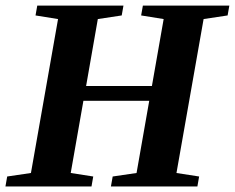

<svg xmlns="http://www.w3.org/2000/svg" viewBox="-27 -675 851 695"><path d="M-7.3 0 -1 -36.1 85 -48.8 183.1 -606 101.6 -619.1 107.9 -654.8H419.9L413.6 -619.1L327.1 -606L284.7 -363.8H522.9L565.4 -606L483.9 -619.1L490.2 -654.8H803.2L796.9 -619.1L710 -606L611.8 -48.8L693.8 -36.1L687.5 0H374.5L380.9 -36.1L467.3 -48.8L513.2 -310.1H274.9L229 -48.8L310.5 -36.1L304.2 0Z"/></svg>

Font: Liberation Serif
Style: Bold Italic
Weight: 700
Italic angle: -16.333°
Designer: Steve Matteson
Foundry: Ascender Corporation
Version: Version 2.1.5